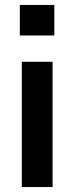

<svg xmlns="http://www.w3.org/2000/svg" viewBox="-20 -754 301 774"><path d="M68 -505H192V0H68ZM199 -734V-611H60V-734Z"/></svg>

Font: Muli
Style: Bold
Weight: 700
Designer: Vernon Adams
Foundry: Vernon Adams
Version: Version 2.001